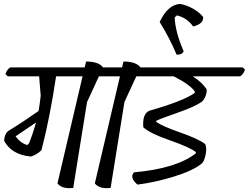

<svg xmlns="http://www.w3.org/2000/svg" viewBox="-20 -965 1278 986"><path d="M606 -619 618 -608Q611 -584 593 -573H488L427 -441L356 0Q299 7 275 -23L404 -573H268Q236 -359 193 -194Q170 -171 139 -161Q40 -170 1 -242Q3 -279 25 -294Q97 -338 178 -395Q183 -421 189 -473L181 -573H20L8 -584Q15 -608 33 -619H415L422 -649Q487 -649 509 -619ZM119 -220 128 -227Q148 -275 165 -336Q95 -288 60 -265Q83 -232 119 -220Z M800 -619 812 -608Q805 -584 787 -573H680L619 -441L548 0Q491 7 467 -23L596 -573H487L475 -584Q482 -608 500 -619H607L614 -649Q679 -649 701 -619Z M1226 -619 1238 -608Q1231 -584 1213 -573H970Q1016 -544 1041 -507Q1043 -493 1036.5 -474Q1030 -455 1016 -442Q978 -416 891.5 -386Q805 -356 783 -345L782 -339Q813 -317 906 -284.5Q999 -252 1034 -225Q1043 -205 1036 -171Q1029 -137 1017 -126Q973 -89 874 -58.5Q775 -28 686 -17Q644 -53 668 -80Q884 -99 985 -177L986 -184Q952 -210 852 -244.5Q752 -279 716 -311Q710 -379 746 -396Q921 -446 979 -487L981 -494Q959 -529 872 -573H680L668 -584Q675 -608 693 -619Z M800 -852Q841 -940 904 -945Q939 -939 972 -920Q1005 -901 1023 -878Q1027 -843 972 -829Q941 -873 889 -886L877 -876Q880 -801 923 -702Q917 -684 887 -684Q852 -768 800 -852Z"/></svg>

Font: Tillana
Style: Regular
Weight: 400
Designer: Lipi Raval (Devanagari, Latin), Jonny Pinhorn (Latin)
Foundry: Indian Type Foundry
Version: Version 2.003;PS 1.0;hotconv 1.0.79;makeotf.lib2.5.61930; tt